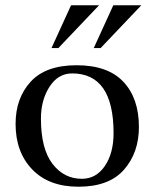

<svg xmlns="http://www.w3.org/2000/svg" viewBox="-20 -697 585 727"><path d="M409 -677H515L361 -515H335ZM249 -677H355L201 -515H175ZM135 -248Q135 -134 178.5 -77Q222 -20 290 -20Q344 -20 377 -68.5Q410 -117 410 -193Q410 -419 253 -419Q200 -419 167.5 -368.5Q135 -318 135 -248ZM277 10Q165 10 102 -55.5Q39 -121 39 -228Q39 -325 96 -387.5Q153 -450 270 -450Q388 -450 447 -387.5Q506 -325 506 -216Q506 -119 449.5 -54.5Q393 10 277 10Z"/></svg>

Font: Judson
Style: Regular
Weight: 400
Version: Version 20110429